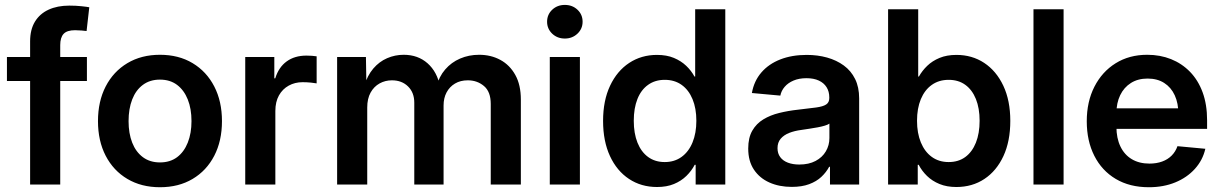

<svg xmlns="http://www.w3.org/2000/svg" viewBox="-20 -766 5065 797"><path d="M340.8 -529.3V-429.7H8.8V-529.3ZM105 0V-594.2Q105 -643.1 125 -676Q145 -709 181.6 -725.8Q218.3 -742.7 267.6 -742.7Q294.9 -742.7 318.1 -740.2Q341.3 -737.8 350.6 -735.8L339.4 -637.2Q332.5 -638.2 318.4 -639.4Q304.2 -640.6 291.5 -640.6Q258.3 -640.6 244.1 -625.5Q230 -610.4 230 -578.6V0Z M644 11.2Q566.9 11.2 508.8 -23.2Q450.7 -57.6 418.7 -119.4Q386.7 -181.2 386.7 -263.2Q386.7 -345.2 418.7 -407.2Q450.7 -469.2 508.8 -503.9Q566.9 -538.6 644 -538.6Q721.7 -538.6 779.5 -503.9Q837.4 -469.2 869.4 -407.2Q901.4 -345.2 901.4 -263.2Q901.4 -181.2 869.4 -119.4Q837.4 -57.6 779.5 -23.2Q721.7 11.2 644 11.2ZM644 -91.8Q686 -91.8 715.1 -113.5Q744.1 -135.3 759.5 -174.1Q774.9 -212.9 774.9 -263.2Q774.9 -314.5 759.5 -353Q744.1 -391.6 715.1 -413.6Q686 -435.5 644 -435.5Q602.5 -435.5 573.2 -413.8Q543.9 -392.1 528.8 -353.3Q513.7 -314.5 513.7 -263.2Q513.7 -212.4 528.8 -173.8Q543.9 -135.3 573.2 -113.5Q602.5 -91.8 644 -91.8Z M998 0V-529.3H1118.7V-440.9H1122.6Q1136.7 -486.8 1169.9 -511Q1203.1 -535.2 1252 -535.2Q1263.2 -535.2 1274.9 -534.4Q1286.6 -533.7 1294.4 -532.2V-419.9Q1287.6 -421.4 1270.5 -423.1Q1253.4 -424.8 1235.8 -424.8Q1204.1 -424.8 1178.5 -410.6Q1152.8 -396.5 1137.9 -369.9Q1123 -343.3 1123 -305.2V0Z M1379.4 0V-529.3H1499L1501 -408.2H1491.7Q1504.9 -452.6 1529.5 -481.4Q1554.2 -510.3 1586.9 -524.4Q1619.6 -538.6 1655.8 -538.6Q1714.8 -538.6 1754.9 -503.2Q1794.9 -467.8 1807.1 -405.3H1791.5Q1802.2 -447.8 1827.9 -477.5Q1853.5 -507.3 1889.9 -522.9Q1926.3 -538.6 1968.8 -538.6Q2018.1 -538.6 2057.1 -517.3Q2096.2 -496.1 2119.1 -454.8Q2142.1 -413.6 2142.1 -352.5V0H2017.1V-334.5Q2017.1 -385.3 1989 -408.9Q1960.9 -432.6 1921.9 -432.6Q1891.1 -432.6 1868.7 -419.2Q1846.2 -405.8 1833.7 -382.3Q1821.3 -358.9 1821.3 -328.1V0H1699.7V-339.8Q1699.7 -381.8 1673.8 -407.2Q1647.9 -432.6 1606.9 -432.6Q1579.1 -432.6 1555.7 -419.7Q1532.2 -406.7 1518.3 -381.6Q1504.4 -356.4 1504.4 -319.8V0Z M2262.2 0V-529.3H2387.2V0ZM2324.7 -606Q2293.5 -606 2272.2 -626.2Q2251 -646.5 2251 -675.8Q2251 -705.6 2272.2 -725.6Q2293.5 -745.6 2324.7 -745.6Q2356 -745.6 2377.2 -725.6Q2398.4 -705.6 2398.4 -675.8Q2398.4 -646.5 2377 -626.2Q2355.5 -606 2324.7 -606Z M2707.5 10.3Q2641.6 10.3 2591.1 -23.2Q2540.5 -56.6 2512 -118.2Q2483.4 -179.7 2483.4 -264.2Q2483.4 -348.6 2512.5 -410.2Q2541.5 -471.7 2592 -504.9Q2642.6 -538.1 2707 -538.1Q2747.6 -538.1 2777.3 -525.6Q2807.1 -513.2 2828.4 -492.9Q2849.6 -472.7 2862.8 -448.2H2865.7V-727.5H2990.7V0H2867.7V-82H2863.8Q2850.6 -56.6 2829.1 -35.6Q2807.6 -14.6 2777.6 -2.2Q2747.6 10.3 2707.5 10.3ZM2739.3 -93.3Q2779.8 -93.3 2809.3 -114.7Q2838.9 -136.2 2854.7 -174.8Q2870.6 -213.4 2870.6 -264.6Q2870.6 -316.4 2854.7 -354.5Q2838.9 -392.6 2809.6 -413.6Q2780.3 -434.6 2739.3 -434.6Q2699.2 -434.6 2670.2 -413.8Q2641.1 -393.1 2626 -355Q2610.8 -316.9 2610.8 -264.6Q2610.8 -212.4 2626.2 -173.8Q2641.6 -135.3 2670.4 -114.3Q2699.2 -93.3 2739.3 -93.3Z M3266.6 9.8Q3214.8 9.8 3174.1 -8.3Q3133.3 -26.4 3109.6 -61.8Q3085.9 -97.2 3085.9 -149.4Q3085.9 -194.3 3102.8 -223.6Q3119.6 -252.9 3148.7 -270.5Q3177.7 -288.1 3214.6 -297.1Q3251.5 -306.2 3291 -310.5Q3338.9 -315.9 3367.7 -319.8Q3396.5 -323.7 3409.4 -332.3Q3422.4 -340.8 3422.4 -358.9V-361.8Q3422.4 -386.2 3411.1 -404.1Q3399.9 -421.9 3378.9 -431.6Q3357.9 -441.4 3327.6 -441.4Q3296.9 -441.4 3273.9 -431.6Q3251 -421.9 3237.1 -405.5Q3223.1 -389.2 3219.2 -369.1L3101.1 -379.9Q3109.9 -429.7 3140.4 -465.1Q3170.9 -500.5 3219 -519.3Q3267.1 -538.1 3328.6 -538.1Q3374 -538.1 3413.3 -527.1Q3452.6 -516.1 3482.7 -494.1Q3512.7 -472.2 3529.5 -438.2Q3546.4 -404.3 3546.4 -357.4V0H3425.3V-73.7H3421.9Q3409.7 -50.8 3389.4 -31.7Q3369.1 -12.7 3338.9 -1.5Q3308.6 9.8 3266.6 9.8ZM3297.9 -83Q3337.4 -83 3365.5 -97.9Q3393.6 -112.8 3408.2 -137.9Q3422.9 -163.1 3422.9 -192.9V-252.9Q3417 -248.5 3404.3 -244.6Q3391.6 -240.7 3374.8 -237.5Q3357.9 -234.4 3340.1 -231.7Q3322.3 -229 3306.2 -226.6Q3278.8 -223.1 3256.3 -214.4Q3233.9 -205.6 3220.7 -190.2Q3207.5 -174.8 3207.5 -150.9Q3207.5 -128.9 3218.8 -113.8Q3230 -98.6 3250.5 -90.8Q3271 -83 3297.9 -83Z M3949.7 10.3Q3910.2 10.3 3879.9 -2.2Q3849.6 -14.6 3828.1 -35.6Q3806.6 -56.6 3793.5 -82H3789.6V0H3666.5V-727.5H3791.5V-448.2H3794.4Q3808.1 -472.7 3829.1 -492.9Q3850.1 -513.2 3880.1 -525.6Q3910.2 -538.1 3950.2 -538.1Q4015.1 -538.1 4065.4 -504.9Q4115.7 -471.7 4144.8 -410.2Q4173.8 -348.6 4173.8 -264.2Q4173.8 -179.7 4145.3 -118.2Q4116.7 -56.6 4066.4 -23.2Q4016.1 10.3 3949.7 10.3ZM3918 -93.3Q3958.5 -93.3 3987.1 -114.3Q4015.6 -135.3 4031 -173.8Q4046.4 -212.4 4046.4 -264.6Q4046.4 -316.9 4031 -355Q4015.6 -393.1 3987.1 -413.8Q3958.5 -434.6 3918 -434.6Q3877.4 -434.6 3847.9 -413.6Q3818.4 -392.6 3802.5 -354.5Q3786.6 -316.4 3786.6 -264.6Q3786.6 -213.4 3802.5 -174.8Q3818.4 -136.2 3847.9 -114.7Q3877.4 -93.3 3918 -93.3Z M4395 -727.5V0H4270V-727.5Z M4749 11.2Q4669.4 11.2 4611.6 -23.2Q4553.7 -57.6 4522.5 -119.4Q4491.2 -181.2 4491.2 -262.7Q4491.2 -343.8 4522.9 -406Q4554.7 -468.3 4611.1 -503.4Q4667.5 -538.6 4742.2 -538.6Q4795.9 -538.6 4841.1 -520.5Q4886.2 -502.4 4919.9 -467.8Q4953.6 -433.1 4972.2 -382.6Q4990.7 -332 4990.7 -267.1V-231H4544.9V-316.4H4928.2L4871.6 -292.5Q4871.6 -337.4 4856.4 -370.4Q4841.3 -403.3 4812.7 -421.6Q4784.2 -439.9 4743.7 -439.9Q4703.6 -439.9 4674.6 -421.6Q4645.5 -403.3 4629.9 -370.8Q4614.3 -338.4 4614.3 -296.4V-240.2Q4614.3 -192.4 4630.9 -158Q4647.5 -123.5 4678.2 -105.2Q4709 -86.9 4751.5 -86.9Q4780.8 -86.9 4804.2 -95.5Q4827.6 -104 4843.8 -120.4Q4859.9 -136.7 4867.7 -159.2L4983.4 -148.4Q4972.7 -101.1 4939.9 -64.9Q4907.2 -28.8 4858.4 -8.8Q4809.6 11.2 4749 11.2Z"/></svg>

Font: Inter 24pt SemiBold
Style: Regular
Weight: 600
Designer: Rasmus Andersson
Foundry: rsms
Version: Version 4.001;git-66647c0bb